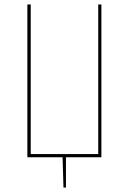

<svg xmlns="http://www.w3.org/2000/svg" viewBox="-20 -701 575 856"><path d="M432 0H274V135H263L259 0H102V-681H117V-14H418V-681H432Z"/></svg>

Font: Fira Sans Compressed Hair
Style: Regular
Weight: 100
Width: 1
Designer: bBox Type GmbH & Carrois Corporate GbR & Edenspiekermann AG
Foundry: bBox Type GmbH & Carrois Corporate GbR & Edenspiekermann AG
Version: Version 4.301